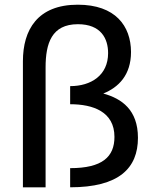

<svg xmlns="http://www.w3.org/2000/svg" viewBox="-20 -797 660 817"><path d="M537.5 -576C537 -686.5 471 -777 311 -777C139.5 -777 77.5 -670 77.5 -536.5V0H174V-510C174 -612 199.5 -694 311.5 -694C410 -694 440 -632.5 440 -571C440 -476.5 367.5 -430.5 278.5 -430.5V-353.5C375.5 -353.5 467 -322 467 -214.5C467 -130 416 -81.5 278.5 -81.5V0C486 0 567 -81 567 -210.5C567 -329.5 498 -377.5 419.5 -399C483.5 -425 537.5 -476.5 537.5 -576Z"/></svg>

Font: Monaspace Neon
Style: Regular
Weight: 400
Designer: Riley Cran & the Lettermatic Team
Foundry: Lettermatic
Version: Version 1.200 (Monaspace Neon)